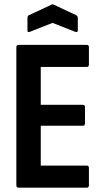

<svg xmlns="http://www.w3.org/2000/svg" viewBox="-20 -861 474 881"><path d="M65 0Q55 0 55 -11V-644Q55 -655 65 -655H379Q388 -655 388 -644V-565Q388 -554 379 -554H167V-380H360Q370 -380 370 -369V-295Q370 -284 360 -284H167V-101H379Q388 -101 388 -90V-11Q388 0 379 0ZM117 -715Q106 -711 106 -721V-778Q106 -788 112 -791L215 -839Q221 -843 228 -839L330 -791Q337 -787 337 -778V-721Q337 -711 325 -715L221 -756Z"/></svg>

Font: Sofia Sans Condensed
Style: Bold
Weight: 700
Designer: Botio Nikoltchev, Ani Petrova
Foundry: lettersoup
Version: Version 4.101; ttfautohint (v1.8.4.7-5d5b)